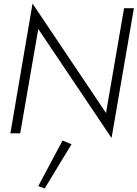

<svg xmlns="http://www.w3.org/2000/svg" viewBox="-20 -746 769 1074"><path d="M674 -700H729L604 26L194 -584L93 0H38L162 -726L573 -114ZM330 40 380 61 230 308 194 295Z"/></svg>

Font: Jost* Light
Style: Italic
Weight: 300
Italic angle: -10°
Version: Version 3.7